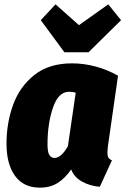

<svg xmlns="http://www.w3.org/2000/svg" viewBox="-20 -845 578 885"><path d="M524 -496 477 -168Q475 -148 475 -141Q475 -127 479.5 -119Q484 -111 496 -106L440 16Q394 12 358 -8Q322 -28 308 -64Q280 -23 245.5 -1.5Q211 20 164 20Q89 20 49.5 -34Q10 -88 10 -183Q10 -278 40.5 -362Q71 -446 138.5 -499.5Q206 -553 312 -553Q366 -553 420.5 -538.5Q475 -524 524 -496ZM199 -180Q199 -144 207.5 -130.5Q216 -117 231 -117Q262 -117 293 -171L329 -418Q314 -422 298 -422Q249 -422 224 -348.5Q199 -275 199 -180ZM479 -825 538 -752 388 -604H277L168 -752L236 -825L344 -729Z"/></svg>

Font: Fira Sans Condensed Black
Style: Italic
Weight: 900
Width: 3
Italic angle: -8°
Designer: Carrois Corporate & Edenspiekermann AG
Foundry: Carrois Corporate GbR & Edenspiekermann AG
Version: Version 4.203